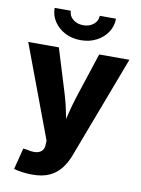

<svg xmlns="http://www.w3.org/2000/svg" viewBox="-103 -830 815 1106"><g transform="rotate(10 305.0 -277.0)"><path d="M56.2 193.4 87.9 68.4 117.7 72.8Q146.5 79.6 167.2 75.9Q188 72.3 199.5 58.8Q210.9 45.4 210.9 23.4L211.9 0.5L9.3 -541H188.5L269 -278.8Q285.2 -225.1 295.4 -170.9Q305.7 -116.7 318.8 -55.7H281.7Q294.9 -116.7 308.1 -171.1Q321.3 -225.6 338.4 -278.8L424.3 -541H601.1L373.5 60.1Q356.4 104.5 330.1 137.7Q303.7 170.9 263.7 189.2Q223.6 207.5 165 207.5Q134.3 207.5 105.5 203.6Q76.7 199.7 56.2 193.4ZM304.7 -603.5Q253.4 -603.5 212.9 -624.5Q172.4 -645.5 148.7 -681.2Q125 -716.8 125 -760.7H219.7Q219.7 -731 243.9 -710.9Q268.1 -690.9 304.7 -690.9Q340.3 -690.9 364.5 -710.9Q388.7 -731 388.7 -760.7H483.9Q483.9 -716.8 460.2 -681.2Q436.5 -645.5 396 -624.5Q355.5 -603.5 304.7 -603.5Z"/></g></svg>

Font: Inter 17pt ExtraBold
Style: Regular
Weight: 800
Version: Version 4.001;git-66647c0bb